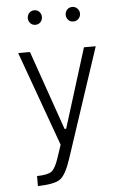

<svg xmlns="http://www.w3.org/2000/svg" viewBox="-59 -726 619 974"><g transform="rotate(-5 250.0 -239.0)"><path d="M53 -475H113L254 -71H262L388 -475H448L264 81Q238 160 209.5 182Q181 204 94 206V155Q150 154 169 139Q188 124 204 76L227 7ZM127 -621Q117 -632 117 -647Q117 -662 127 -673Q137 -684 153 -684Q169 -684 179 -673Q189 -662 189 -647Q189 -632 179 -621Q169 -610 153 -610Q137 -610 127 -621ZM320 -673Q330 -684 346 -684Q362 -684 372.5 -673Q383 -662 383 -647Q383 -632 372.5 -621Q362 -610 346 -610Q330 -610 320 -621Q310 -632 310 -647Q310 -662 320 -673Z"/></g></svg>

Font: Lekton
Style: Regular
Weight: 400
Designer: Paolo Mazzetti, Luciano Perondi, Raffaele Flato, Elena Papassissa, Emilio Macchia, Michela Povoleri, Tobias Seemiller, R
Version: Version 34.000